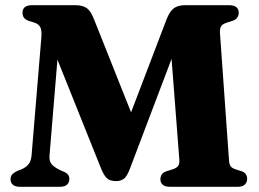

<svg xmlns="http://www.w3.org/2000/svg" viewBox="-20 -720 998 740"><path d="M514.4 -213.6 452 -200.2 621 -643Q633.2 -675.3 649.3 -687.7Q665.4 -700 694 -700H862.8Q881.8 -700 890.9 -692.4Q900.1 -684.8 900.1 -671.2Q900.1 -659.5 894.1 -651.7Q888.1 -643.8 876.5 -639.8L854.4 -632.8Q838 -627.6 832.3 -618.9Q826.7 -610.2 827.9 -591.2L862.5 -104Q863.5 -86.1 869.2 -78.8Q875 -71.5 888.8 -67.1L910.6 -60.2Q921.7 -56.6 927.1 -49Q932.6 -41.4 932.6 -30.4Q932.6 -17.3 923.5 -8.6Q914.4 0 895.4 0H635.8Q616.5 0 607.4 -7.8Q598.2 -15.7 598.2 -28.8Q598.2 -39.8 603.5 -47.8Q608.8 -55.8 622.2 -60.2L644.4 -67.1Q660.8 -72.4 666.5 -80.3Q672.2 -88.3 671.2 -104.2L632 -613.3L688.5 -617.6L481.2 -71.1Q469.6 -39.7 457.3 -30.9Q445 -22 428.1 -22Q415.7 -22 405.6 -25.1Q395.4 -28.1 386.6 -39.1Q377.7 -50.1 368.2 -73.9L157.2 -600.3L211.6 -613.9L170.8 -120.2Q168.9 -97.4 180.3 -85.7Q191.8 -74.1 210.6 -64.8L229.6 -56.6Q237.9 -52.6 242.6 -46.3Q247.3 -40 247.3 -30Q247.3 -16.5 238.3 -8.2Q229.3 0 210.3 0H57.6Q38.6 0 29.7 -7.8Q20.7 -15.7 20.7 -28.8Q20.7 -42 28 -49Q35.2 -56 47.1 -61.4L62.2 -67.2Q78.5 -73.9 89.1 -86Q99.7 -98.2 101.6 -120.6L139.4 -575.9Q141.6 -602.2 135.5 -614.8Q129.3 -627.4 112.6 -632.8L91.1 -639.4Q78.7 -643.7 72.7 -651.4Q66.7 -659 66.7 -671Q66.7 -700 104.2 -700H271Q297.6 -700 313.7 -689.1Q329.8 -678.2 342.7 -644.8Z"/></svg>

Font: Fraunces
Style: Regular
Weight: 900
Version: Version 1.000;[b76b70a41]